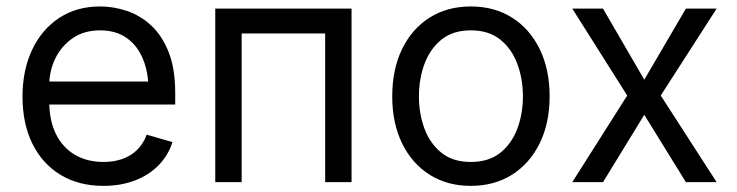

<svg xmlns="http://www.w3.org/2000/svg" viewBox="-20 -573 2317 604"><path d="M305.7 11.7Q227.1 11.7 169.7 -23.4Q112.3 -58.6 81.5 -121.8Q50.8 -185.1 50.8 -268.6Q50.8 -352.5 81.1 -416.5Q111.3 -480.5 166.3 -516.6Q221.2 -552.7 294.9 -552.7Q337.4 -552.7 379.4 -538.6Q421.4 -524.4 455.8 -492.7Q490.2 -460.9 510.7 -408.7Q531.2 -356.4 531.2 -280.3V-244.1H110.4V-316.4H485.8L447.3 -289.1Q447.3 -343.8 430.2 -386.2Q413.1 -428.7 379.2 -453.1Q345.2 -477.5 294.9 -477.5Q244.6 -477.5 208.7 -452.9Q172.9 -428.2 153.8 -388.7Q134.8 -349.1 134.8 -303.7V-255.9Q134.8 -193.8 156.2 -150.9Q177.7 -107.9 216.3 -85.7Q254.9 -63.5 305.7 -63.5Q338.4 -63.5 365.2 -73Q392.1 -82.5 411.6 -101.8Q431.2 -121.1 441.4 -149.4L522.5 -126Q509.8 -85 479.7 -54Q449.7 -22.9 405.3 -5.6Q360.8 11.7 305.7 11.7Z M1085.9 -545.9V0H1002.9V-467.8H740.2V0H657.2V-545.9Z M1460.9 11.7Q1387.2 11.7 1331.5 -23.4Q1275.9 -58.6 1244.9 -122.1Q1213.9 -185.5 1213.9 -269.5Q1213.9 -355 1244.9 -418.7Q1275.9 -482.4 1331.5 -517.6Q1387.2 -552.7 1460.9 -552.7Q1535.2 -552.7 1590.8 -517.6Q1646.5 -482.4 1677.7 -418.7Q1709 -355 1709 -269.5Q1709 -185.5 1677.7 -122.1Q1646.5 -58.6 1590.8 -23.4Q1535.2 11.7 1460.9 11.7ZM1460.9 -63.5Q1517.6 -63.5 1553.7 -92.3Q1589.8 -121.1 1607.4 -168.2Q1625 -215.3 1625 -269.5Q1625 -324.7 1607.4 -372.1Q1589.8 -419.4 1553.7 -448.5Q1517.6 -477.5 1460.9 -477.5Q1404.8 -477.5 1368.9 -448.5Q1333 -419.4 1315.4 -372.1Q1297.9 -324.7 1297.9 -269.5Q1297.9 -215.3 1315.4 -168.2Q1333 -121.1 1368.9 -92.3Q1404.8 -63.5 1460.9 -63.5Z M1877 -545.9 2006.8 -322.3 2137.7 -545.9H2234.4L2058.6 -272.5L2234.4 0H2137.7L2006.8 -211.9L1877 0H1780.3L1953.1 -272.5L1780.3 -545.9Z"/></svg>

Font: GitLab Sans
Style: Regular
Weight: 400
Designer: Rasmus Andersson
Foundry: Modifications by GitLab B.V., manufactured by rsms
Version: Version 4.000;git-c8fb6b7